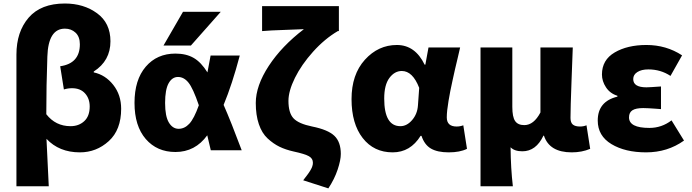

<svg xmlns="http://www.w3.org/2000/svg" viewBox="-20 -833 3845 1067"><path d="M71.3 202.1V-529.3Q71.3 -656.2 139.2 -734.9Q207 -813.5 340.8 -813.5Q445.3 -813.5 519.5 -759.3Q593.8 -705.1 593.8 -603.5Q593.8 -495.1 501 -435.5V-430.7Q565.4 -417 609.4 -361.3Q653.3 -305.7 653.3 -228.5Q653.3 -111.3 584.5 -48.8Q515.6 13.7 423.8 13.7Q308.6 13.7 238.3 -61.5Q243.2 34.2 251 202.1ZM372.1 -131.8Q418 -131.8 448.2 -159.7Q478.5 -187.5 478.5 -241.2Q478.5 -285.2 452.6 -314Q426.8 -342.8 379.9 -342.8Q357.4 -342.8 335 -335.9L314.5 -464.8Q423.8 -480.5 423.8 -586.9Q423.8 -628.9 399.9 -651.4Q376 -673.8 340.8 -673.8Q248 -673.8 243.2 -518.6Q237.3 -357.4 237.3 -198.2Q289.1 -131.8 372.1 -131.8Z M1085 -248Q1052.7 -342.8 1027.3 -374Q1002 -405.3 969.2 -405.3Q936.5 -405.3 917 -370.1Q897.5 -335 897.5 -260.7Q897.5 -186.5 918.5 -151.9Q939.5 -117.2 972.7 -117.2Q1005.9 -117.2 1032.2 -145.5Q1058.6 -173.8 1085 -248ZM1222.7 -250Q1263.7 -157.2 1323.2 2H1151.4Q1146.5 -19.5 1131.8 -81.1Q1064.5 11.7 955.1 11.7Q852.5 11.7 790 -60.5Q727.5 -132.8 727.5 -261.2Q727.5 -389.6 790 -462.4Q852.5 -535.2 955.1 -535.2Q1014.6 -535.2 1056.2 -511.2Q1097.7 -487.3 1132.8 -430.7Q1138.7 -459 1150.4 -524.4H1312.5Q1270.5 -365.2 1222.7 -250ZM997.1 -767.6H1207L1041 -580.1H888.7Z M1804.7 213.9 1665 168.9Q1668 165 1675.3 155.3Q1682.6 145.5 1685.1 142.6Q1687.5 139.6 1693.4 131.3Q1699.2 123 1701.2 119.6Q1703.1 116.2 1707 109.9Q1710.9 103.5 1712.4 99.6Q1713.9 95.7 1715.8 90.3Q1717.8 85 1718.3 80.1Q1718.8 75.2 1718.8 70.3Q1718.8 47.9 1696.8 35.2Q1674.8 22.5 1611.3 8.8Q1567.4 -1 1533.2 -17.6Q1499 -34.2 1467.3 -63.5Q1435.5 -92.8 1418.5 -143.1Q1401.4 -193.4 1401.4 -260.7Q1401.4 -356.4 1473.6 -466.8Q1545.9 -577.1 1668.9 -670.9Q1658.2 -669.9 1567.9 -667Q1477.5 -664.1 1436.5 -660.2V-798.8H1863.3V-660.2H1857.4Q1784.2 -617.2 1719.7 -545.4Q1655.3 -473.6 1619.1 -400.4Q1583 -327.1 1583 -272.5Q1583 -206.1 1610.8 -175.8Q1638.7 -145.5 1714.8 -129.9Q1802.7 -112.3 1838.4 -78.1Q1874 -43.9 1874 22.5Q1874 56.6 1856.4 109.4Q1838.9 162.1 1804.7 213.9Z M2162.1 13.7Q2057.6 13.7 1995.6 -65.9Q1933.6 -145.5 1933.6 -282.2Q1933.6 -418.9 2007.8 -501Q2082 -583 2185.5 -583Q2287.1 -583 2339.8 -473.6H2343.8L2361.3 -569.3H2537.1Q2534.2 -554.7 2523.9 -512.2Q2513.7 -469.7 2508.8 -448.7Q2503.9 -427.7 2495.6 -389.2Q2487.3 -350.6 2482.4 -326.7Q2477.5 -302.7 2472.7 -272.9Q2467.8 -243.2 2465.3 -220.7Q2462.9 -198.2 2462.9 -180.7Q2462.9 -129.9 2517.6 -129.9Q2537.1 -129.9 2554.7 -136.7L2575.2 -5.9Q2536.1 13.7 2473.6 13.7Q2411.1 13.7 2375 -7.3Q2338.9 -28.3 2322.3 -78.1H2317.4Q2260.7 13.7 2162.1 13.7ZM2205.1 -131.8Q2241.2 -131.8 2270.5 -166Q2299.8 -200.2 2302.7 -248L2309.6 -344.7Q2273.4 -438.5 2212.9 -438.5Q2172.9 -438.5 2144 -399.9Q2115.2 -361.3 2115.2 -285.2Q2115.2 -131.8 2205.1 -131.8Z M2650.4 202.1V-569.3H2827.1V-239.3Q2827.1 -182.6 2842.8 -160.2Q2858.4 -137.7 2893.6 -137.7Q2946.3 -137.7 2983.4 -208V-569.3H3163.1Q3162.1 -539.1 3156.2 -384.8Q3150.4 -230.5 3150.4 -177.7Q3150.4 -151.4 3163.6 -140.6Q3176.8 -129.9 3203.1 -129.9Q3222.7 -129.9 3239.3 -136.7L3259.8 -5.9Q3213.9 13.7 3157.2 13.7Q3033.2 13.7 3002.9 -79.1H3000Q2959 7.8 2882.8 7.8Q2838.9 7.8 2817.4 -14.6Q2818.4 101.6 2830.1 202.1Z M3570.3 13.7Q3454.1 13.7 3377.9 -32.2Q3301.8 -78.1 3301.8 -163.1Q3301.8 -269.5 3411.1 -295.9V-300.8Q3370.1 -313.5 3347.7 -347.7Q3325.2 -381.8 3325.2 -418.9Q3325.2 -500 3396 -541.5Q3466.8 -583 3572.3 -583Q3682.6 -583 3770.5 -525.4L3706.1 -411.1Q3651.4 -447.3 3583 -447.3Q3544.9 -447.3 3522 -432.6Q3499 -418 3499 -393.6Q3499 -347.7 3572.3 -347.7Q3587.9 -347.7 3653.3 -352.5V-226.6Q3642.6 -227.5 3622.1 -229Q3601.6 -230.5 3585 -231.4Q3568.4 -232.4 3554.7 -232.4Q3513.7 -232.4 3494.6 -220.2Q3475.6 -208 3475.6 -180.7Q3475.6 -122.1 3588.9 -122.1Q3657.2 -122.1 3711.9 -164.1L3781.2 -51.8Q3689.5 13.7 3570.3 13.7Z"/></svg>

Font: Gen Shin Gothic Heavy
Style: Bold
Weight: 900
Designer: [Source Han Sans]
Ryoko NISHIZUKA  (kana & ideographs); Paul D. Hunt (Latin, Greek & Cyrillic); Wenlong ZHANG  (bopomofo
Version: Version 1.002.20150607